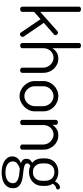

<svg xmlns="http://www.w3.org/2000/svg" viewBox="666 -1470 1035 2408"><g transform="rotate(90 1184.0 -265.5)"><path d="M266 -297 439 -44Q443 -36 443 -30Q443 -19 432 -8Q421 3 408 3Q395 3 388 -9L220 -256L128 -175V-26Q128 -16 118.5 -8Q109 0 95 0Q81 0 72 -8Q63 -16 63 -26V-739Q63 -750 72 -756.5Q81 -763 95 -763Q109 -763 118.5 -756.5Q128 -750 128 -739V-252L372 -469Q376 -471 379.5 -473Q383 -475 387 -475Q399 -475 409.5 -466Q420 -457 420 -444Q420 -439 419 -434.5Q418 -430 413 -426Z M584 -26Q584 -16 574.5 -8Q565 0 551 0Q537 0 528 -8Q519 -16 519 -26V-739Q519 -750 528 -756.5Q537 -763 551 -763Q565 -763 574.5 -756.5Q584 -750 584 -739V-403Q600 -432 633 -455.5Q666 -479 716 -479Q752 -479 784 -464.5Q816 -450 840.5 -424.5Q865 -399 879 -365Q893 -331 893 -292V-26Q893 -13 883 -6.5Q873 0 860 0Q849 0 838.5 -6.5Q828 -13 828 -26V-292Q828 -316 818 -339Q808 -362 791.5 -379.5Q775 -397 752 -408Q729 -419 704 -419Q682 -419 660.5 -410.5Q639 -402 622 -385.5Q605 -369 594.5 -345.5Q584 -322 584 -292Z M1185 -479Q1223 -479 1257.5 -464.5Q1292 -450 1318.5 -424.5Q1345 -399 1360.5 -365Q1376 -331 1376 -292V-183Q1376 -146 1360.5 -111.5Q1345 -77 1318.5 -51Q1292 -25 1257.5 -9Q1223 7 1185 7Q1147 7 1113 -8.5Q1079 -24 1053 -50.5Q1027 -77 1011.5 -111Q996 -145 996 -183V-292Q996 -329 1011 -363Q1026 -397 1051.5 -423Q1077 -449 1111.5 -464Q1146 -479 1185 -479ZM1311 -292Q1311 -316 1301 -339Q1291 -362 1274 -379.5Q1257 -397 1234 -408Q1211 -419 1185 -419Q1159 -419 1136 -408Q1113 -397 1096.5 -379.5Q1080 -362 1070.5 -339Q1061 -316 1061 -292V-183Q1061 -158 1070.5 -134.5Q1080 -111 1097 -93Q1114 -75 1136.5 -64Q1159 -53 1185 -53Q1211 -53 1234 -64Q1257 -75 1274 -93Q1291 -111 1301 -134.5Q1311 -158 1311 -183Z M1548 -26Q1548 -16 1538.5 -8Q1529 0 1515 0Q1501 0 1492 -8Q1483 -16 1483 -26V-449Q1483 -460 1492 -466.5Q1501 -473 1515 -473Q1527 -473 1536 -466.5Q1545 -460 1545 -449V-403Q1561 -432 1594.5 -455.5Q1628 -479 1679 -479Q1715 -479 1747.5 -464.5Q1780 -450 1804 -424.5Q1828 -399 1842.5 -365Q1857 -331 1857 -292V-26Q1857 -13 1846.5 -6.5Q1836 0 1824 0Q1813 0 1802.5 -6.5Q1792 -13 1792 -26V-292Q1792 -316 1782 -339Q1772 -362 1755 -379.5Q1738 -397 1715.5 -408Q1693 -419 1667 -419Q1645 -419 1623.5 -410.5Q1602 -402 1585.5 -385.5Q1569 -369 1558.5 -345.5Q1548 -322 1548 -292Z M2137 -111Q2096 -111 2060 -128Q2049 -122 2039 -113.5Q2029 -105 2029 -89Q2029 -66 2052 -57Q2075 -48 2109.5 -43Q2144 -38 2184.5 -34Q2225 -30 2259.5 -17.5Q2294 -5 2317 20Q2340 45 2340 90Q2340 125 2325.5 151.5Q2311 178 2285 196Q2259 214 2223 223Q2187 232 2144 232Q2100 232 2063 223Q2026 214 1999 196.5Q1972 179 1956.5 154.5Q1941 130 1941 99Q1941 77 1948 60Q1955 43 1967 29.5Q1979 16 1994.5 6Q2010 -4 2026 -10Q2002 -18 1986.5 -33.5Q1971 -49 1971 -79Q1971 -107 1984.5 -123Q1998 -139 2021 -151Q1995 -173 1980.5 -205.5Q1966 -238 1966 -277V-315Q1966 -351 1978 -381Q1990 -411 2012.5 -433Q2035 -455 2067 -467Q2099 -479 2138 -479Q2173 -479 2203 -468Q2233 -457 2255 -437Q2270 -467 2289.5 -483.5Q2309 -500 2326 -500Q2341 -500 2348.5 -491.5Q2356 -483 2356 -474Q2356 -465 2351 -459.5Q2346 -454 2339 -452Q2327 -450 2312 -441Q2297 -432 2283 -409Q2297 -390 2304 -365.5Q2311 -341 2311 -315V-277Q2311 -241 2298 -211Q2285 -181 2262 -158.5Q2239 -136 2207 -123.5Q2175 -111 2137 -111ZM2247 -315Q2247 -364 2218.5 -397Q2190 -430 2138 -430Q2086 -430 2057.5 -397Q2029 -364 2029 -315V-278Q2029 -227 2058 -193.5Q2087 -160 2139 -160Q2190 -160 2218.5 -193Q2247 -226 2247 -277ZM2277 92Q2277 61 2257 44.5Q2237 28 2208.5 20Q2180 12 2148.5 9.5Q2117 7 2093 4Q2058 15 2031 36Q2004 57 2004 93Q2004 134 2041 159Q2078 184 2143 184Q2206 184 2241.5 159Q2277 134 2277 92Z"/></g></svg>

Font: Dosis
Style: Book
Weight: 400
Designer: EdgarTolentino, PabloImpallari, IginoMarini
Foundry: EdgarTolentino, PabloImpallari, IginoMarini
Version: Version 1.007